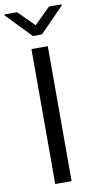

<svg xmlns="http://www.w3.org/2000/svg" viewBox="-132 -976 512 1019"><g transform="rotate(-10 124.0 -466.5)"><path d="M167.6 -727.3V0H79.5V-727.3ZM38.4 -933.2 123.6 -848 210.2 -933.2H278.4V-927.6L147.7 -794H99.4L-29.8 -927.6V-933.2Z"/></g></svg>

Font: Inter UI
Style: Regular
Weight: 400
Designer: Rasmus Andersson
Foundry: rsms
Version: Version 2.2